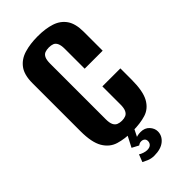

<svg xmlns="http://www.w3.org/2000/svg" viewBox="-239 -657 875 875"><g transform="rotate(-45 198.5 -219.5)"><path d="M202 12Q153 12 115.5 0.5Q78 -11 56.5 -47.5Q35 -84 35 -156V-466Q35 -519 56.5 -548Q78 -577 116 -588.5Q154 -600 203 -600Q253 -600 289.5 -588Q326 -576 346 -547Q366 -518 366 -466V-344H250V-471Q250 -495 244 -507.5Q238 -520 227.5 -524Q217 -528 203 -528Q189 -528 178 -524Q167 -520 161 -507.5Q155 -495 155 -471V-113Q155 -90 161 -77.5Q167 -65 178 -60.5Q189 -56 203 -56Q217 -56 227.5 -60.5Q238 -65 244 -77.5Q250 -90 250 -113V-230H366V-157Q366 -84 346 -47.5Q326 -11 289.5 0.5Q253 12 202 12ZM194 161Q175 161 158.5 154Q142 147 135 143L149 107Q156 112 168 116Q180 120 189 120Q205 120 213 112.5Q221 105 221 93Q221 83 214.5 77.5Q208 72 198 72Q192 72 187 74Q182 76 178 79L146 62L178 0H221L195 52L188 49Q195 45 204.5 42.5Q214 40 226 40Q253 40 268.5 57Q284 74 284 94Q284 122 260.5 141.5Q237 161 194 161Z"/></g></svg>

Font: Alumni Sans
Style: Bold
Weight: 700
Designer: Robert E. Leuschke
Foundry: Robert E. Leuschke
Version: Version 1.018